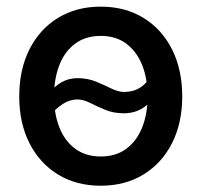

<svg xmlns="http://www.w3.org/2000/svg" viewBox="-20 -559 619 590"><path d="M289.6 11.7Q214.4 11.7 158 -22.9Q101.6 -57.6 70.3 -119.4Q39.1 -181.2 39.1 -262.7Q39.1 -344.7 70.3 -407Q101.6 -469.2 158 -503.9Q214.4 -538.6 289.6 -538.6Q364.7 -538.6 421.1 -503.9Q477.5 -469.2 508.8 -407Q540 -344.7 540 -262.7Q540 -181.2 508.8 -119.4Q477.5 -57.6 421.1 -22.9Q364.7 11.7 289.6 11.7ZM289.6 -78.1Q336.4 -78.1 368.4 -102.1Q400.4 -126 417 -167.7Q433.6 -209.5 433.6 -262.7Q433.6 -316.9 417 -358.6Q400.4 -400.4 368.4 -424.6Q336.4 -448.7 289.6 -448.7Q243.2 -448.7 210.9 -424.8Q178.7 -400.9 162.4 -358.9Q146 -316.9 146 -262.7Q146 -209.5 162.4 -167.7Q178.7 -126 210.9 -102.1Q243.2 -78.1 289.6 -78.1ZM128.4 -197.3 89.4 -228Q120.6 -267.1 150.4 -293Q180.2 -318.8 218.3 -318.8Q249 -318.8 274.7 -308.3Q300.3 -297.9 321.8 -287.1Q343.3 -276.4 361.8 -276.4Q387.2 -276.4 408 -288.1Q428.7 -299.8 448.7 -331.5L489.7 -303.7Q460 -260.3 430.7 -235.6Q401.4 -210.9 360.4 -210.9Q329.1 -210.9 303.7 -221.4Q278.3 -231.9 257.1 -242.7Q235.8 -253.4 217.3 -253.4Q194.8 -253.4 172.9 -239.5Q150.9 -225.6 128.4 -197.3Z"/></svg>

Font: Inter 24pt Medium
Style: Regular
Weight: 500
Designer: Rasmus Andersson
Foundry: rsms
Version: Version 4.001;git-66647c0bb